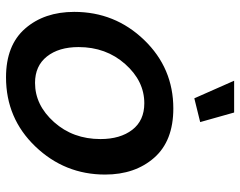

<svg xmlns="http://www.w3.org/2000/svg" viewBox="-98 -670 779 622"><g transform="rotate(90 291.0 -359.5)"><path d="M242 -729H345L376 -619L299 -600ZM19 -211Q19 -343 110 -437.5Q201 -532 332 -532Q437 -532 491.5 -470Q546 -408 546 -311Q546 -180 455 -85Q364 10 231 10Q127 10 73 -52Q19 -114 19 -211ZM431 -296Q431 -360 401 -399Q371 -438 315 -438Q243 -438 188 -376Q133 -314 133 -225Q133 -161 163.5 -122.5Q194 -84 249 -84Q321 -84 376 -145.5Q431 -207 431 -296Z"/></g></svg>

Font: Raleway-v4020 SemiBold
Style: Italic
Weight: 600
Italic angle: -12°
Designer: Matt McInerney, Pablo Impallari, Rodrigo Fuenzalida
Foundry: Matt McInerney, Pablo Impallari, Rodrigo Fuenzalida
Version: Version 4.020;PS 004.020;hotconv 1.0.88;makeotf.lib2.5.64775